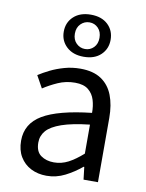

<svg xmlns="http://www.w3.org/2000/svg" viewBox="-93 -904 749 983"><g transform="rotate(10 281.5 -412.0)"><path d="M217.2 13.4Q171.9 13.4 136.1 -4.9Q100.2 -23.2 79.4 -57.9Q58.6 -92.5 58.6 -141.3Q58.6 -230.1 138.5 -277.5Q218.3 -325 391.7 -344.2Q392.1 -379.4 382.8 -410.5Q373.5 -441.7 349.2 -461.5Q324.9 -481.3 280 -481.3Q232.6 -481.3 191.1 -462.8Q149.7 -444.3 117 -422.7L81.9 -486Q107 -502.3 139.8 -518.5Q172.6 -534.7 211.9 -545.7Q251.1 -556.8 294.5 -556.8Q361.2 -556.8 402.8 -529.1Q444.3 -501.4 463.7 -451.5Q483.1 -401.6 483.1 -334V0H408.2L400.5 -64.9H396.7Q358.6 -32.7 313.3 -9.7Q267.9 13.4 217.2 13.4ZM242.8 -60.6Q282 -60.6 317.3 -79Q352.5 -97.4 391.7 -132.4V-283.2Q300.7 -273.1 246.8 -254.3Q193 -235.5 170 -209.1Q147.1 -182.6 147.1 -147.4Q147.1 -100.4 174.9 -80.5Q202.6 -60.6 242.8 -60.6ZM299.1 -619.6Q243.2 -619.6 210 -650.6Q176.8 -681.6 176.8 -728.8Q176.8 -777 210 -807.7Q243.2 -838.4 299.1 -838.4Q355.4 -838.4 387.9 -807.7Q420.4 -777 420.4 -728.8Q420.4 -681.6 387.9 -650.6Q355.4 -619.6 299.1 -619.6ZM299.1 -659.9Q325.8 -659.9 344.2 -678.7Q362.6 -697.5 362.6 -728.8Q362.6 -760.5 344.2 -779.5Q325.8 -798.4 299.1 -798.4Q272.8 -798.4 253.7 -779.5Q234.6 -760.5 234.6 -728.8Q234.6 -697.5 253.7 -678.7Q272.8 -659.9 299.1 -659.9Z"/></g></svg>

Font: Noto Sans JP
Style: Regular
Weight: 100
Designer: Ryoko NISHIZUKA 西塚涼子 (kana, bopomofo & ideographs); Paul D. Hunt (Latin, Greek & Cyrillic); Sandoll Communications 산돌커뮤니
Foundry: Adobe
Version: Version 2.004;hotconv 1.0.118;makeotfexe 2.5.65603